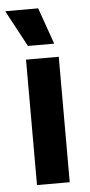

<svg xmlns="http://www.w3.org/2000/svg" viewBox="-57 -717 350 748"><g transform="rotate(-5 118.0 -343.0)"><path d="M57 0V-490.5H185V0ZM121.5 -685.5 171.5 -544V-543H69L-6.5 -684V-685.5Z"/></g></svg>

Font: Anek Latin Medium SemiBold
Style: Regular
Weight: 600
Version: Version 1.003